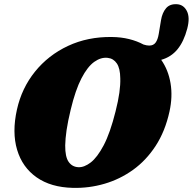

<svg xmlns="http://www.w3.org/2000/svg" viewBox="-20 -894 933 929"><path d="M521 -715Q566 -714.5 604.5 -705Q643 -695.5 674.5 -678.5Q690 -673.5 702 -673.5Q722.5 -673.5 733 -688Q743.5 -702.5 748 -729.5L759 -796Q765 -832.5 783.5 -854.2Q802 -876 837.5 -873.5Q869 -871 884.5 -840Q900 -809 886 -755.5Q869.5 -693 838.8 -655.5Q808 -618 760 -604.5Q794.5 -555.5 805.2 -491Q816 -426.5 800 -354Q779 -258.5 733 -188Q687 -117.5 623.5 -72Q560 -26.5 485.5 -4.8Q411 17 332.5 15Q226 12.5 157 -36Q88 -84.5 62.8 -169.2Q37.5 -254 62 -364Q85 -467.5 149.2 -547.2Q213.5 -627 309 -671.8Q404.5 -716.5 521 -715ZM359 -85Q387 -83.5 418.8 -107.8Q450.5 -132 481.8 -191.2Q513 -250.5 539 -354.5Q552 -405.5 557.5 -445.2Q563 -485 562 -514.5Q561.5 -563.5 545.2 -587.2Q529 -611 501.5 -614Q469 -618 436.2 -594.8Q403.5 -571.5 374.2 -515.2Q345 -459 322 -363Q308.5 -307.5 302.2 -264.8Q296 -222 295.5 -190.5Q295 -135.5 312 -111Q329 -86.5 359 -85Z"/></svg>

Font: Fraunces 9pt SuperSoft Black
Style: Italic
Weight: 900
Italic angle: -16°
Version: Version 1.000;[0bf87f6ff]